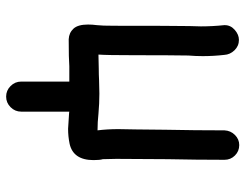

<svg xmlns="http://www.w3.org/2000/svg" viewBox="-107 -481 800 626"><g transform="rotate(90 293.0 -168.0)"><path d="M344 6V163Q344 183 329.5 197.5Q315 212 295 212Q275 212 260.5 197.5Q246 183 246 163V6H196Q172 8 108 8Q87 7 73.5 -7.5Q60 -22 60 -55Q60 -69 62 -84Q64 -99 64 -142Q64 -327 65 -386L66 -423Q66 -461 62 -499V-501Q62 -520 77.5 -533.5Q93 -547 110 -547Q130 -547 144 -532.5Q158 -518 159 -499Q163 -464 163 -429Q163 -406 161 -382Q160 -325 160 -207Q160 -116 158 -90V-89L204 -90Q223 -90 241 -91L285 -92Q318 -92 351 -89Q378 -86 405 -86Q401 -118 401 -154L402 -211L403 -307Q405 -404 405 -500Q406 -520 420 -534Q434 -548 453 -548Q473 -548 487 -534Q501 -520 501 -500Q501 -408 499 -315L498 -147L499 -103Q502 -94 502 -73Q502 -7 449 5Q425 10 400 10L353 7Q348 7 344 6Z"/></g></svg>

Font: Bad Comic
Style: Regular
Weight: 400
Designer: GGBotNet
Foundry: f0n7
Version: 0.9